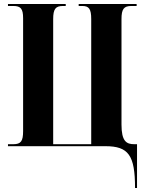

<svg xmlns="http://www.w3.org/2000/svg" viewBox="-20 -734 732 964"><path d="M658 210H668V-10H654C615 -10 590 -24 590 -109V-638C590 -689 602 -704 640 -704H666V-714H375V-704H393C427 -704 438 -689 438 -638V-10H247V-638C247 -689 259 -704 296 -704H310V-714H20V-704H47C84 -704 96 -690 96 -643V-76C96 -25 85 -10 47 -10H20V0H509C625 0 658 45 658 210Z"/></svg>

Font: Noto Serif Display ExtraCondensed ExtraBold
Style: Regular
Weight: 800
Width: 2
Designer: Monotype Design Team
Foundry: Monotype Imaging Inc.
Version: Version 2.009